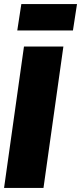

<svg xmlns="http://www.w3.org/2000/svg" viewBox="-30 -925 399 945"><path d="M282 -696 184 0H-10L88 -696ZM329 -775H55L75 -905H349Z"/></svg>

Font: Fira Sans Extra Condensed Black
Style: Italic
Weight: 900
Width: 3
Italic angle: -8°
Designer: Carrois Corporate & Edenspiekermann AG
Foundry: Carrois Corporate GbR & Edenspiekermann AG
Version: Version 4.203